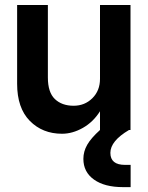

<svg xmlns="http://www.w3.org/2000/svg" viewBox="-20 -520 590 768"><path d="M171.5 -210Q171.5 -150.5 199.5 -123.8Q227.5 -97 274.5 -97Q319 -97 349.5 -127.2Q380 -157.5 380 -204.5V-500H502V0H496Q421.5 44 421.5 91.5Q421.5 139.5 480 139.5H502.5V228.5H472Q398 228.5 355.8 198.2Q313.5 168 313.5 115.5Q313.5 86 328.8 59.2Q344 32.5 380 0V-75Q353 -32 311.5 -8.5Q270 15 228 15Q150 15 99.2 -36.5Q48.5 -88 48.5 -185V-500H171.5Z"/></svg>

Font: Overused Grotesk SemiBold
Style: Regular
Weight: 610
Version: Version 0.004